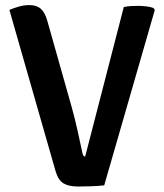

<svg xmlns="http://www.w3.org/2000/svg" viewBox="-20 -710 627 736"><path d="M454.5 -683Q468 -686 482 -686.8Q496 -687.5 510 -687.5Q522.5 -687.5 539 -685.8Q555.5 -684 568 -679.5L573.5 -672L379.5 0.5Q356.5 3 330.5 4Q304.5 5 280 5Q243.5 5 223.2 -7.2Q203 -19.5 193 -54L16 -672Q33.5 -679.5 53 -685Q72.5 -690.5 93 -690.5Q120.5 -690.5 136.8 -676Q153 -661.5 162 -628L255.5 -297Q266.5 -257.5 277.2 -209.8Q288 -162 296.5 -121Q299 -110 306.5 -110Z"/></svg>

Font: Signika Negative SC SemiBold
Style: Regular
Weight: 600
Designer: Anna Giedryś
Foundry: Anna Giedryś
Version: Version 2.000; ttfautohint (v1.8.3) -l 8 -r 50 -G 200 -x 9 -